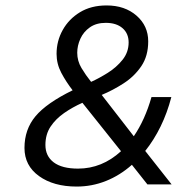

<svg xmlns="http://www.w3.org/2000/svg" viewBox="-20 -678 664 706"><path d="M372 -658Q439 -658 482 -620.5Q525 -583 525 -526Q525 -472 499.5 -434.5Q474 -397 434.5 -371.5Q395 -346 354 -329L472 -177Q513 -237 537 -321H610Q595 -263 570.5 -213Q546 -163 514 -123L611 0H522L465 -72Q421 -33 369.5 -12.5Q318 8 262 8Q177 8 123.5 -30.5Q70 -69 70 -134Q70 -202 110.5 -250.5Q151 -299 247 -346Q223 -377 205.5 -410Q188 -443 188 -480Q188 -527 210.5 -567.5Q233 -608 274 -633Q315 -658 372 -658ZM264 -484Q264 -454 279.5 -428Q295 -402 315 -377Q344 -390 376 -410Q408 -430 430.5 -458Q453 -486 453 -522Q453 -555 430.5 -574.5Q408 -594 369 -594Q334 -594 310.5 -577.5Q287 -561 275.5 -535.5Q264 -510 264 -484ZM147 -145Q147 -104 177.5 -81Q208 -58 267 -58Q355 -58 425 -122L283 -300Q247 -284 216 -262.5Q185 -241 166 -212.5Q147 -184 147 -145Z"/></svg>

Font: Overused Grotesk
Style: Italic
Weight: 400
Italic angle: -10°
Version: Version 0.003